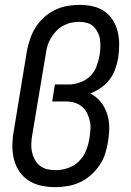

<svg xmlns="http://www.w3.org/2000/svg" viewBox="-20 -763 540 791"><path d="M208 8Q178 8 150 2Q122 -4 99 -18.5Q76 -33 60.5 -55.5Q45 -78 38 -105Q31 -132 31 -161Q31 -190 36 -219L91 -554Q96 -579 104.5 -604Q113 -629 127.5 -651.5Q142 -674 162.5 -692.5Q183 -711 207.5 -722.5Q232 -734 257.5 -738.5Q283 -743 308 -743Q336 -743 362.5 -737Q389 -731 410 -716.5Q431 -702 445 -680Q459 -658 465 -632.5Q471 -607 471 -580Q471 -553 467 -525Q463 -502 455 -479Q447 -456 432 -436Q417 -416 396 -401.5Q375 -387 352 -378Q377 -365 394.5 -343.5Q412 -322 421 -295Q430 -268 430 -238.5Q430 -209 425 -179Q421 -154 413 -129Q405 -104 389.5 -81.5Q374 -59 353.5 -41Q333 -23 309 -12Q285 -1 259 3.5Q233 8 208 8ZM209 -62Q234 -62 259.5 -70.5Q285 -79 304.5 -98Q324 -117 334 -141.5Q344 -166 348 -191Q351 -210 352.5 -228.5Q354 -247 350 -264.5Q346 -282 338.5 -297.5Q331 -313 317.5 -324Q304 -335 287 -340Q270 -345 251 -345H195L206 -415H262Q285 -415 308.5 -423Q332 -431 350 -448Q368 -465 377 -488Q386 -511 390 -534Q393 -550 393.5 -566.5Q394 -583 392 -599Q390 -615 383 -629Q376 -643 365.5 -653.5Q355 -664 339 -668.5Q323 -673 307 -673Q290 -673 273.5 -669.5Q257 -666 241 -657.5Q225 -649 212.5 -636Q200 -623 190.5 -607.5Q181 -592 176 -575.5Q171 -559 169 -543L113 -208Q110 -190 109 -172Q108 -154 111.5 -137.5Q115 -121 123 -106Q131 -91 144 -80.5Q157 -70 174 -66Q191 -62 209 -62Z"/></svg>

Font: Iosevka Algr
Style: Italic
Weight: 400
Italic angle: -9°
Monospace: yes
Designer: Belleve Invis
Foundry: Belleve Invis
Version: Version 26.0.2; ttfautohint (v1.8.3)